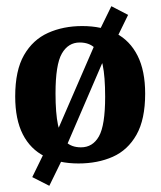

<svg xmlns="http://www.w3.org/2000/svg" viewBox="-20 -517 518 619"><path d="M233 10Q170 10 124 -13Q78 -36 53.5 -84Q29 -132 29 -206Q29 -290 57.5 -339.5Q86 -389 135 -411Q184 -433 245 -433Q309 -433 354 -409.5Q399 -386 423.5 -337.5Q448 -289 448 -215Q448 -132 420 -82.5Q392 -33 343.5 -11.5Q295 10 233 10ZM139 82 84 54 125 -30 144 -47 291 -386 295 -407 339 -497 393 -469 352 -385 333 -368 187 -29 183 -8ZM241 -42Q279 -42 299 -77.5Q319 -113 319 -205Q319 -270 311 -308Q303 -346 285 -363Q267 -380 237 -380Q200 -380 179.5 -344.5Q159 -309 159 -216Q159 -152 167 -114Q175 -76 193 -59Q211 -42 241 -42Z"/></svg>

Font: Rasa
Style: Bold
Weight: 700
Designer: Anna Giedrys (Yrsa+Rasa design), David Brezina (Yrsa art-direction, Rasa art-direction, design)
Foundry: Rosetta Type Foundry
Version: Version 2.004